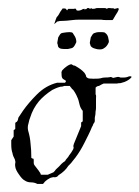

<svg xmlns="http://www.w3.org/2000/svg" viewBox="-20 -456 347 478"><path d="M73 2Q66 -2 57 -2Q48 -2 41 -7Q35 -10 27 -22Q19 -33 18 -41Q17 -46 18 -50Q19 -53 17 -59Q12 -68 11 -75Q8 -83 8 -97V-107L14 -116V-132L17 -134L18 -135V-150L20 -152Q21 -152 22 -153Q24 -155 25 -159Q25 -163 27 -165L37 -180Q51 -200 72 -221Q94 -243 122 -250H142L144 -253V-255Q135 -260 135 -262Q133 -264 133 -277Q134 -278 134 -278.5Q134 -279 134 -279Q134 -280 136 -282Q138 -284 140 -286Q142 -288 145 -290Q153 -296 158 -296Q159 -295 163 -293Q167 -293 169 -291Q171 -290 174 -288Q177 -286 180 -284Q183 -282 185.5 -279.5Q188 -277 190 -275Q191 -274 192 -272Q193 -270 194 -268Q194 -264 198 -262Q200 -260 212 -260Q227 -260 230 -261Q236 -263 241 -263Q250 -263 254 -264Q256 -265 260 -263Q260 -261 266 -263Q269 -264 272.5 -264.5Q276 -265 280 -263Q285 -263 288.5 -263Q292 -263 296 -264Q298 -265 299 -265Q300 -265 301 -266H307V-263Q303 -259 299 -256.5Q295 -254 290 -252L280 -249Q274 -249 271 -248H238Q233 -246 228 -243Q227 -242 225.5 -242Q224 -242 222 -241Q220 -240 218 -238V-221Q220 -219 219 -210V-196Q219 -192 219 -187.5Q219 -183 218 -179Q218 -175 217.5 -171Q217 -167 216 -163V-154Q215 -150 212 -147Q212 -145 211 -143.5Q210 -142 209 -140Q205 -130 200 -120Q195 -110 190 -100Q185 -90 179.5 -81Q174 -72 168 -64Q166 -62 164 -59Q162 -56 160 -54Q158 -51 155 -48Q152 -45 150 -43Q142 -30 126 -20L122 -16Q117 -14 114 -15Q111 -15 105 -13Q101 -11 97.5 -8.5Q94 -6 92 -4Q91 -3 90 -1.5Q89 0 87 2ZM99 -21 113 -27Q114 -28 115 -29Q116 -30 117 -31Q117 -32 120 -35Q127 -41 133 -48Q135 -50 137 -51.5Q139 -53 142 -55Q144 -59 147 -62Q150 -65 152 -69Q155 -73 157.5 -76.5Q160 -80 162 -84Q164 -88 163 -90Q162 -93 164 -98L182 -142V-151L186 -154V-180Q180 -187 178 -196Q177 -201 175.5 -206Q174 -211 172 -215Q171 -217 170 -219.5Q169 -222 167 -225Q165 -228 163.5 -230.5Q162 -233 160 -234Q158 -236 157 -238Q156 -238 154 -242H140Q136 -240 130 -240Q123 -238 118.5 -236Q114 -234 110 -232Q90 -219 77 -204Q62 -186 55 -163Q54 -161 53 -157.5Q52 -154 51 -149Q48 -140 50 -131Q55 -114 56 -99Q57 -91 57.5 -82Q58 -73 58 -63Q60 -61 63 -61Q64 -60 64 -57V-50Q64 -47 66 -44.5Q68 -42 71 -38Q74 -34 76 -31.5Q78 -29 79 -27Q81 -25 81 -23Q81 -21 83 -21ZM220 -334Q206 -337 205 -344Q203 -348 204 -352L206 -363Q208 -366 210 -369.5Q212 -373 216 -374Q221 -376 225.5 -376Q230 -376 234 -376Q240 -376 242 -374Q249 -369 250 -359Q252 -352 250 -349Q246 -340 239 -336Q235 -333 229 -333Q223 -333 220 -334ZM139 -334Q124 -334 124 -344Q122 -348 123 -352L125 -363Q127 -366 129 -369.5Q131 -373 135 -374Q141 -375 145 -375.5Q149 -376 153 -376Q159 -376 161 -374Q168 -364 169 -359Q171 -351 169 -349Q164 -337 158 -336L149 -334ZM115 -396Q117 -402 118.5 -406.5Q120 -411 121 -413Q125 -417 127 -421Q130 -427 132.5 -430Q135 -433 136 -435Q137 -435 139.5 -435Q142 -435 144 -434L147 -430Q147 -430 147.5 -431Q148 -432 150 -434H164Q170 -436 170 -431Q173 -428 182 -431Q184 -432 185.5 -433Q187 -434 191 -434V-431Q191 -431 191.5 -431Q192 -431 192 -432Q192 -434 195 -434Q196 -433 196.5 -433Q197 -433 196 -434Q196 -436 199 -436H201L204 -434Q205 -434 207 -436V-435Q209 -436 209 -434Q217 -434 218 -435Q218 -436 225 -436H240Q244 -436 246 -434H247Q247 -436 250 -436H255Q256 -436 256.5 -434.5Q257 -433 257 -434V-436H260Q260 -434 261 -435Q262 -436 263 -436V-434Q267 -434 270 -435Q273 -437 276 -434Q274 -427 267 -417Q261 -406 260 -406Q251 -406 244.5 -406Q238 -406 232 -407H187Q182 -407 175 -407Q168 -407 160 -406Q152 -405 146 -404.5Q140 -404 136 -404Q127 -404 126 -403Q122 -403 121 -401Z"/></svg>

Font: Estonia
Style: Regular
Weight: 400
Designer: Robert E. Leuschke
Foundry: Robert E. Leuschke
Version: Version 1.014; ttfautohint (v1.8.3)